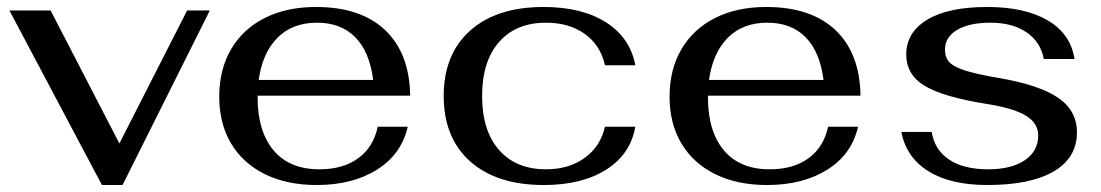

<svg xmlns="http://www.w3.org/2000/svg" viewBox="-20 -520 3155 550"><path d="M7 -490H125L322 -109L516 -490H581L331 10H272Z M1062 -157H1148Q1130 -78 1060 -34Q990 10 887 10Q802 10 739 -21Q676 -52 642 -109Q608 -166 608 -243Q608 -321 642 -379Q676 -437 738.5 -468.5Q801 -500 885 -500Q1013 -500 1083 -434Q1153 -368 1155 -246H718V-241Q718 -144 763.5 -89.5Q809 -35 895 -35Q963 -35 1006.5 -67Q1050 -99 1062 -157ZM721 -291H1049Q1039 -371 998 -413Q957 -455 888 -455Q818 -455 775 -412Q732 -369 721 -291Z M1251 -245Q1251 -365 1327 -432.5Q1403 -500 1537 -500Q1647 -500 1716 -456Q1785 -412 1800 -333H1713Q1700 -391 1655 -423Q1610 -455 1544 -455Q1458 -455 1409.5 -399.5Q1361 -344 1361 -245Q1361 -146 1409.5 -90.5Q1458 -35 1544 -35Q1609 -35 1654.5 -67.5Q1700 -100 1713 -157H1800Q1786 -78 1716.5 -34Q1647 10 1538 10Q1403 10 1327 -57.5Q1251 -125 1251 -245Z M2352 -157H2438Q2420 -78 2350 -34Q2280 10 2177 10Q2092 10 2029 -21Q1966 -52 1932 -109Q1898 -166 1898 -243Q1898 -321 1932 -379Q1966 -437 2028.5 -468.5Q2091 -500 2175 -500Q2303 -500 2373 -434Q2443 -368 2445 -246H2008V-241Q2008 -144 2053.5 -89.5Q2099 -35 2185 -35Q2253 -35 2296.5 -67Q2340 -99 2352 -157ZM2011 -291H2339Q2329 -371 2288 -413Q2247 -455 2178 -455Q2108 -455 2065 -412Q2022 -369 2011 -291Z M2562 -142H2649Q2657 -91 2698.5 -63Q2740 -35 2811 -35Q2877 -35 2915.5 -61Q2954 -87 2954 -132Q2954 -167 2919 -188.5Q2884 -210 2808 -222Q2682 -242 2629 -274Q2576 -306 2576 -364Q2576 -427 2636 -463.5Q2696 -500 2808 -500Q2916 -500 2981.5 -461.5Q3047 -423 3058 -351H2970Q2961 -400 2920.5 -427.5Q2880 -455 2817 -455Q2757 -455 2722 -434.5Q2687 -414 2687 -378Q2687 -356 2699 -342.5Q2711 -329 2743 -318.5Q2775 -308 2839 -297Q2957 -277 3011 -240Q3065 -203 3065 -141Q3065 -68 2998.5 -29Q2932 10 2808 10Q2703 10 2639.5 -29.5Q2576 -69 2562 -142Z"/></svg>

Font: Fahkwang Medium
Style: Regular
Weight: 500
Version: Version 1.000; ttfautohint (v1.6)